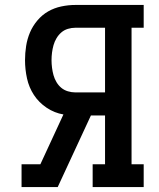

<svg xmlns="http://www.w3.org/2000/svg" viewBox="-20 -755 640 775"><path d="M67 0V-92H143L236 -293Q200 -299 168.5 -320Q137 -341 117 -371.5Q97 -402 89 -438.5Q81 -475 81 -512Q81 -541 85.5 -569.5Q90 -598 101 -624Q112 -650 131 -672.5Q150 -695 174.5 -709Q199 -723 227.5 -729Q256 -735 284 -735H560V-643H511V-92H560V0H354V-92H404V-289H347L213 0ZM284 -382H404V-643H284Q269 -643 254 -638.5Q239 -634 227.5 -624Q216 -614 208 -600.5Q200 -587 196 -572.5Q192 -558 190 -543Q188 -528 188 -512Q188 -497 190 -481.5Q192 -466 196 -451.5Q200 -437 208 -423.5Q216 -410 227.5 -400.5Q239 -391 254 -386.5Q269 -382 284 -382Z"/></svg>

Font: Iosevka Slab Semibold Extended
Style: Regular
Weight: 600
Width: 7
Monospace: yes
Designer: Belleve Invis
Foundry: Belleve Invis
Version: Version 11.1.0; ttfautohint (v1.8.3)